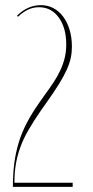

<svg xmlns="http://www.w3.org/2000/svg" viewBox="-20 -725 362 745"><path d="M46 -664Q87 -705 139 -705Q165 -705 187 -693.5Q209 -682 225 -660.5Q241 -639 250 -609.5Q259 -580 259 -544Q259 -521 254.5 -500Q250 -479 239 -454.5Q228 -430 209.5 -400Q191 -370 162 -329L140 -298Q111 -256 91 -221.5Q71 -187 59 -154Q47 -121 41.5 -88Q36 -55 36 -16H262V0H30Q30 -50 35.5 -92Q41 -134 53 -173Q65 -212 84.5 -249Q104 -286 132 -326L156 -360Q173 -383 187.5 -405Q202 -427 213 -450Q224 -473 230.5 -498Q237 -523 237 -553Q237 -617 208 -657Q179 -697 131 -697Q88 -697 50 -660Z"/></svg>

Font: Moniqa Thin Display
Style: Regular
Weight: 100
Designer: Rajesh Rajput
Foundry: Rajesh Rajput
Version: Version 1.000